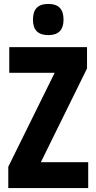

<svg xmlns="http://www.w3.org/2000/svg" viewBox="-20 -953 488 973"><path d="M225 -933C171 -933 147 -906 147 -853C147 -801 173 -775 225 -775C276 -775 302 -801 302 -853C302 -905 279 -933 225 -933ZM427 0V-131H187L421 -606V-714H27V-584H257L22 -108V0Z"/></svg>

Font: Noto Sans Lao UI ExtCond ExtBd
Style: Regular
Weight: 800
Width: 2
Designer: Monotype Design Team
Foundry: Monotype Imaging Inc.
Version: Version 2.000